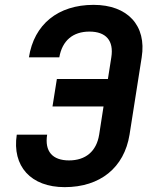

<svg xmlns="http://www.w3.org/2000/svg" viewBox="-20 -760 640 790"><path d="M246 10C392 10 491 -70 513 -206L563 -524C584 -655 505 -740 365 -740C219 -740 120 -660 99 -524H224C236 -593 280 -630 348 -630C416 -630 449 -593 438 -524L424 -435H214L196 -322H406L388 -206C377 -137 332 -100 264 -100C196 -100 163 -137 174 -206H49C29 -76 107 10 246 10Z"/></svg>

Font: JetBrains Mono
Style: Bold Italic
Weight: 558
Italic angle: -9°
Monospace: yes
Designer: Philipp Nurullin, Konstantin Bulenkov
Foundry: JetBrains
Version: Version 2.305